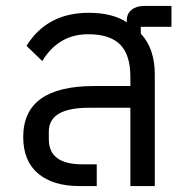

<svg xmlns="http://www.w3.org/2000/svg" viewBox="-20 -625 636 645"><path d="M556 -535H453V-512Q500 -462 500 -375V0H418V-263H279Q144 -263 144 -183V-157Q144 -73 256 -73H305V0H246Q158 0 108 -42Q58 -84 58 -165Q58 -336 296 -336H418V-366Q418 -441 383.5 -475.5Q349 -510 276 -510Q177 -510 122 -420L69 -471Q138 -582 278 -582Q358 -582 406 -550V-557Q406 -579 422 -592Q438 -605 464 -605H556Z"/></svg>

Font: Anuphan
Style: Regular
Weight: 400
Designer: Mike Abbink, Paul van der Laan, Pieter van Rosmalen, Mint Tantisuwanna
Foundry: Bold Monday; Cadson Demak
Version: Version 3.002;hotconv 1.0.109;makeotfexe 2.5.65596